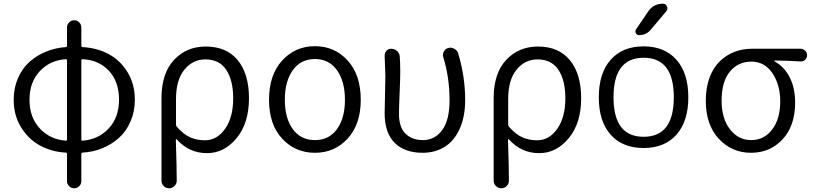

<svg xmlns="http://www.w3.org/2000/svg" viewBox="-20 -799 4320 1020"><path d="M418.9 -484.4Q412.1 -485.4 412.1 -477.5V-58.6Q412.1 -50.8 418.9 -51.8Q502 -57.6 557.1 -116.2Q612.3 -174.8 612.3 -269.5Q612.3 -365.2 558.6 -422.9Q504.9 -480.5 418.9 -484.4ZM329.1 -51.8Q335.9 -50.8 335.9 -58.6V-477.5Q335.9 -485.4 329.1 -484.4Q247.1 -479.5 191.9 -421.4Q136.7 -363.3 136.7 -269Q136.7 -174.8 191.9 -116.2Q247.1 -57.6 329.1 -51.8ZM412.1 -653.3V-556.6Q412.1 -548.8 418.9 -548.8Q494.1 -544.9 556.2 -512.2Q618.2 -479.5 657.2 -416Q696.3 -352.5 696.3 -269.5Q696.3 -206.1 673.3 -153.3Q650.4 -100.6 611.3 -65.9Q572.3 -31.2 522.9 -11.2Q473.6 8.8 418.9 11.7Q412.1 11.7 412.1 19.5V163.1Q412.1 178.7 400.9 189.9Q389.6 201.2 374 201.2Q358.4 201.2 347.2 189.9Q335.9 178.7 335.9 163.1V19.5Q335.9 11.7 329.1 11.7Q254.9 7.8 193.4 -25.4Q131.8 -58.6 92.3 -122.1Q52.7 -185.5 52.7 -269.5Q52.7 -332 75.7 -384.3Q98.6 -436.5 137.2 -470.7Q175.8 -504.9 225.1 -524.9Q274.4 -544.9 329.1 -548.8Q335.9 -548.8 335.9 -556.6V-653.3Q335.9 -668.9 347.2 -680.2Q358.4 -691.4 374 -691.4Q389.6 -691.4 400.9 -680.2Q412.1 -668.9 412.1 -653.3Z M837.9 160.2V-277.3Q837.9 -409.2 904.3 -480.5Q970.7 -551.8 1073.2 -551.8Q1183.6 -551.8 1243.2 -479Q1302.7 -406.2 1302.7 -277.3Q1302.7 -144.5 1236.8 -64.9Q1170.9 14.6 1080.1 14.6Q984.4 14.6 918.9 -58.6Q918 -59.6 916 -59.1Q914.1 -58.6 914.1 -56.6Q918.9 88.9 918.9 161.1Q918.9 176.8 907.2 189Q895.5 201.2 878.4 201.2Q861.3 201.2 849.6 189Q837.9 176.8 837.9 160.2ZM1068.4 -53.7Q1132.8 -53.7 1175.8 -114.7Q1218.8 -175.8 1218.8 -276.4Q1218.8 -372.1 1182.1 -427.7Q1145.5 -483.4 1070.3 -483.4Q1003.9 -483.4 959.5 -428.7Q915 -374 915 -272.5V-137.7Q915 -129.9 919.9 -125Q956.1 -84 991.7 -68.8Q1027.3 -53.7 1068.4 -53.7Z M1653.3 12.7Q1548.8 12.7 1479 -62.5Q1409.2 -137.7 1409.2 -268.6Q1409.2 -401.4 1479 -477.5Q1548.8 -553.7 1653.3 -553.7Q1757.8 -553.7 1827.1 -477.5Q1896.5 -401.4 1896.5 -268.6Q1896.5 -138.7 1827.1 -63Q1757.8 12.7 1653.3 12.7ZM1653.3 -54.7Q1727.5 -54.7 1770 -112.8Q1812.5 -170.9 1812.5 -268.6Q1812.5 -367.2 1770 -426.3Q1727.5 -485.4 1653.3 -485.4Q1578.1 -485.4 1535.6 -426.3Q1493.2 -367.2 1493.2 -268.6Q1493.2 -170.9 1535.6 -112.8Q1578.1 -54.7 1653.3 -54.7Z M2225.6 12.7Q2129.9 12.7 2076.7 -40Q2023.4 -92.8 2023.4 -198.2Q2023.4 -231.4 2025.4 -296.9Q2027.3 -362.3 2027.3 -394.5L2023.4 -504.9Q2023.4 -517.6 2032.2 -528.3Q2042 -540 2057.6 -540Q2075.2 -540 2088.4 -528.8Q2101.6 -517.6 2103.5 -501Q2106.4 -469.7 2106.4 -415Q2106.4 -383.8 2103 -305.7Q2099.6 -227.5 2099.6 -194.3Q2099.6 -122.1 2134.8 -88.4Q2169.9 -54.7 2226.6 -54.7Q2290 -54.7 2329.1 -107.9Q2368.2 -161.1 2368.2 -265.6Q2368.2 -387.7 2335 -495.1Q2330.1 -510.7 2337.9 -525.4Q2345.7 -540 2361.3 -543.9Q2367.2 -545.9 2373 -545.9Q2383.8 -545.9 2393.6 -540Q2409.2 -531.2 2414.1 -515.6Q2451.2 -391.6 2451.2 -267.6Q2451.2 -178.7 2421.9 -114.3Q2392.6 -49.8 2341.8 -18.6Q2291 12.7 2225.6 12.7Z M2602.5 160.2V-277.3Q2602.5 -409.2 2668.9 -480.5Q2735.4 -551.8 2837.9 -551.8Q2948.2 -551.8 3007.8 -479Q3067.4 -406.2 3067.4 -277.3Q3067.4 -144.5 3001.5 -64.9Q2935.5 14.6 2844.7 14.6Q2749 14.6 2683.6 -58.6Q2682.6 -59.6 2680.7 -59.1Q2678.7 -58.6 2678.7 -56.6Q2683.6 88.9 2683.6 161.1Q2683.6 176.8 2671.9 189Q2660.2 201.2 2643.1 201.2Q2626 201.2 2614.3 189Q2602.5 176.8 2602.5 160.2ZM2833 -53.7Q2897.5 -53.7 2940.4 -114.7Q2983.4 -175.8 2983.4 -276.4Q2983.4 -372.1 2946.8 -427.7Q2910.2 -483.4 2835 -483.4Q2768.6 -483.4 2724.1 -428.7Q2679.7 -374 2679.7 -272.5V-137.7Q2679.7 -129.9 2684.6 -125Q2720.7 -84 2756.3 -68.8Q2792 -53.7 2833 -53.7Z M3422.9 -737.3Q3451.2 -779.3 3502 -779.3Q3516.6 -779.3 3522.9 -765.6Q3529.3 -752 3520.5 -740.2L3437.5 -641.6Q3413.1 -612.3 3375 -612.3Q3363.3 -612.3 3357.9 -623Q3352.5 -633.8 3359.4 -643.6ZM3573.7 -83.5Q3510.7 -12.7 3398.9 -12.7Q3287.1 -12.7 3224.1 -83.5Q3161.1 -154.3 3161.1 -282.2Q3161.1 -410.2 3224.1 -481.4Q3287.1 -552.7 3398.9 -552.7Q3510.7 -552.7 3573.7 -481.4Q3636.7 -410.2 3636.7 -282.2Q3636.7 -154.3 3573.7 -83.5ZM3239.3 -282.2Q3239.3 -72.3 3399.4 -72.3Q3559.6 -72.3 3559.6 -282.2Q3559.6 -492.2 3399.4 -492.2Q3239.3 -492.2 3239.3 -282.2Z M3729.5 -263.7Q3729.5 -333 3749.5 -386.7Q3769.5 -440.4 3804.2 -473.6Q3838.9 -506.8 3881.8 -523.4Q3924.8 -540 3973.6 -540H4232.4Q4247.1 -540 4257.3 -529.8Q4267.6 -519.5 4267.6 -504.9Q4267.6 -491.2 4257.3 -481.4Q4247.1 -471.7 4232.4 -472.7Q4170.9 -476.6 4095.7 -477.5Q4093.8 -477.5 4093.8 -475.6Q4093.8 -473.6 4095.7 -472.7Q4147.5 -443.4 4175.8 -387.2Q4204.1 -331.1 4204.1 -253.9Q4204.1 -130.9 4137.7 -59.1Q4071.3 12.7 3969.7 12.7Q3868.2 12.7 3798.8 -61.5Q3729.5 -135.7 3729.5 -263.7ZM3970.7 -54.7Q4039.1 -54.7 4082 -110.8Q4125 -167 4125 -260.7Q4125 -348.6 4083.5 -410.2Q4042 -471.7 3971.7 -471.7Q3901.4 -471.7 3857.4 -418.5Q3813.5 -365.2 3813.5 -263.7Q3813.5 -169.9 3857.9 -112.3Q3902.3 -54.7 3970.7 -54.7Z"/></svg>

Font: Gen Jyuu Gothic Normal
Style: Regular
Weight: 300
Designer: [Source Han Sans]
Ryoko NISHIZUKA  (kana & ideographs); Paul D. Hunt (Latin, Greek & Cyrillic); Wenlong ZHANG  (bopomofo
Version: Version 1.002.20150607